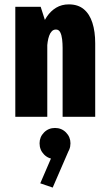

<svg xmlns="http://www.w3.org/2000/svg" viewBox="-20 -531 490 873"><path d="M49.6 0Q49.6 -109 49.6 -184Q49.6 -259 49.6 -308Q49.6 -357 49.6 -387.2Q49.6 -417.5 49.6 -436Q49.6 -454.5 49.6 -468.8Q49.6 -483 49.6 -500H165L195 -406.3V0ZM264.7 0V-313.3Q264.7 -333.1 262.5 -352.4Q260.2 -371.6 253.8 -384.2Q247.4 -396.7 234.4 -396.7Q222.9 -396.7 215.4 -388.7Q207.8 -380.7 203.4 -368Q198.9 -355.3 196.8 -340.9Q194.6 -326.4 194.4 -314L156.7 -322.6Q156.8 -360.6 166 -394.6Q175.1 -428.6 192.8 -454.9Q210.4 -481.1 235.5 -496.1Q260.6 -511.1 292.7 -511.1Q334.7 -511.1 361.2 -489Q387.6 -466.9 400.2 -427.1Q412.9 -387.4 412.9 -334V0ZM230.1 192.1Q200.5 192.1 180.2 171.4Q159.9 150.6 159.9 120.5Q159.9 91.9 180.2 71.3Q200.5 50.8 230.1 50.8Q259.8 50.8 280.1 71.3Q300.4 91.9 300.4 120.5Q300.4 150.6 280.1 171.4Q259.8 192.1 230.1 192.1ZM225.7 157.3 291.7 155.6 219.6 321.9 163.1 302.5Z"/></svg>

Font: League Mono Thin Condensed
Style: Regular
Weight: 100
Width: 1
Designer: Tyler Finck
Foundry: The League of Moveable Type / Tyler Finck
Version: Version 2.300;RELEASE